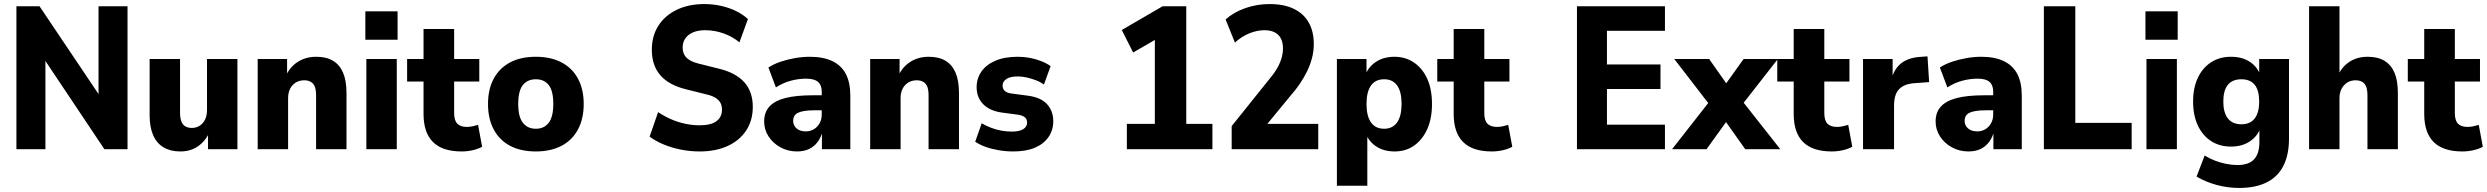

<svg xmlns="http://www.w3.org/2000/svg" viewBox="-20 -736 12269 947"><path d="M61 0V-705H175L505 -214H466V-705H609V0H495L166 -492H204V0Z M869 11Q821 11 787 -9Q753 -29 735.5 -69Q718 -109 718 -168V-445H868V-182Q868 -153 875 -136Q882 -119 895.5 -112Q909 -105 926 -105Q948 -105 965 -116Q982 -127 991.5 -146.5Q1001 -166 1001 -193V-445H1151V0H1006V-86H1014Q995 -42 958 -15.5Q921 11 869 11Z M1251 0V-445H1396V-359H1389Q1408 -404 1447.5 -430Q1487 -456 1540 -456Q1590 -456 1623 -436Q1656 -416 1672.5 -376.5Q1689 -337 1689 -277V0H1539V-264Q1539 -293 1532.5 -309Q1526 -325 1512.5 -332.5Q1499 -340 1481 -340Q1457 -340 1439 -329Q1421 -318 1411 -298.5Q1401 -279 1401 -252V0Z M1782 -540V-680H1941V-540ZM1787 0V-445H1937V0Z M2257 11Q2162 11 2115.5 -35.5Q2069 -82 2069 -174V-334H1988V-445H2069V-593H2220V-445H2344V-334H2220V-178Q2220 -142 2235.5 -126Q2251 -110 2283 -110Q2296 -110 2310.5 -113Q2325 -116 2338 -120L2358 -12Q2338 -1 2311 5Q2284 11 2257 11Z M2623 11Q2549 11 2496.5 -16.5Q2444 -44 2415.5 -97Q2387 -150 2387 -223Q2387 -296 2415.5 -348.5Q2444 -401 2496.5 -428.5Q2549 -456 2623 -456Q2696 -456 2749 -428.5Q2802 -401 2830.5 -348.5Q2859 -296 2859 -223Q2859 -150 2830.5 -97Q2802 -44 2749 -16.5Q2696 11 2623 11ZM2623 -101Q2664 -101 2686.5 -130.5Q2709 -160 2709 -223Q2709 -288 2686.5 -316.5Q2664 -345 2623 -345Q2582 -345 2559 -316.5Q2536 -288 2536 -223Q2536 -160 2559 -130.5Q2582 -101 2623 -101Z M3431 11Q3384 11 3338.5 2Q3293 -7 3253.5 -23.5Q3214 -40 3184 -62L3226 -183Q3254 -164 3287.5 -149Q3321 -134 3358 -126Q3395 -118 3430 -118Q3487 -118 3514 -138.5Q3541 -159 3541 -195Q3541 -215 3533 -229.5Q3525 -244 3507.5 -254.5Q3490 -265 3462 -271L3362 -296Q3278 -317 3236.5 -365.5Q3195 -414 3195 -490Q3195 -559 3227.5 -609.5Q3260 -660 3318.5 -688Q3377 -716 3454 -716Q3496 -716 3536.5 -707Q3577 -698 3610.5 -681.5Q3644 -665 3669 -642L3627 -527Q3594 -555 3549.5 -571Q3505 -587 3458 -587Q3423 -587 3398.5 -576.5Q3374 -566 3360.5 -547Q3347 -528 3347 -501Q3347 -471 3365.5 -452Q3384 -433 3423 -423L3523 -398Q3608 -378 3650.5 -331Q3693 -284 3693 -209Q3693 -142 3660.5 -92.5Q3628 -43 3569 -16Q3510 11 3431 11Z M3911 11Q3866 11 3829 -9.5Q3792 -30 3770.5 -63.5Q3749 -97 3749 -137Q3749 -182 3775 -210.5Q3801 -239 3853.5 -252.5Q3906 -266 3988 -266H4047V-192H3997Q3966 -192 3946 -188.5Q3926 -185 3914.5 -179Q3903 -173 3897.5 -163Q3892 -153 3892 -140Q3892 -118 3908.5 -103Q3925 -88 3955 -88Q3976 -88 3994 -98.5Q4012 -109 4022.5 -128Q4033 -147 4033 -171V-284Q4033 -316 4015 -332Q3997 -348 3956 -348Q3919 -348 3881 -338Q3843 -328 3807 -305L3770 -403Q3796 -420 3830 -431.5Q3864 -443 3901.5 -449.5Q3939 -456 3974 -456Q4041 -456 4085.5 -434.5Q4130 -413 4152 -371Q4174 -329 4174 -264V0H4034V-92H4038Q4031 -61 4014 -37.5Q3997 -14 3971.5 -1.5Q3946 11 3911 11Z M4272 0V-445H4417V-359H4410Q4429 -404 4468.5 -430Q4508 -456 4561 -456Q4611 -456 4644 -436Q4677 -416 4693.5 -376.5Q4710 -337 4710 -277V0H4560V-264Q4560 -293 4553.5 -309Q4547 -325 4533.5 -332.5Q4520 -340 4502 -340Q4478 -340 4460 -329Q4442 -318 4432 -298.5Q4422 -279 4422 -252V0Z M4978 11Q4942 11 4906.5 5Q4871 -1 4841.5 -11.5Q4812 -22 4790 -37L4822 -128Q4844 -115 4869 -105.5Q4894 -96 4920 -91.5Q4946 -87 4970 -87Q5008 -87 5027 -99Q5046 -111 5046 -131Q5046 -148 5035.5 -157Q5025 -166 5003 -170L4920 -181Q4860 -190 4828.5 -223Q4797 -256 4797 -306Q4797 -349 4820.5 -383Q4844 -417 4889.5 -436.5Q4935 -456 5000 -456Q5031 -456 5060 -450.5Q5089 -445 5115.5 -434.5Q5142 -424 5162 -410L5129 -319Q5111 -332 5088.5 -340.5Q5066 -349 5043.5 -354Q5021 -359 5000 -359Q4963 -359 4944 -346.5Q4925 -334 4925 -314Q4925 -298 4935.5 -288Q4946 -278 4967 -275L5050 -264Q5113 -256 5144 -222.5Q5175 -189 5175 -138Q5175 -94 5151.5 -60Q5128 -26 5084.5 -7.5Q5041 11 4978 11Z M5538 0V-125H5676V-576H5740L5569 -477L5513 -588L5714 -705H5831V-125H5960V0Z M6055 0V-114L6241 -346Q6264 -373 6278.5 -398Q6293 -423 6300.5 -448Q6308 -473 6308 -497Q6308 -541 6284.5 -564Q6261 -587 6216 -587Q6180 -587 6142 -571.5Q6104 -556 6071 -526L6025 -640Q6065 -676 6122.5 -696Q6180 -716 6242 -716Q6313 -716 6361.5 -692.5Q6410 -669 6435 -625Q6460 -581 6460 -519Q6460 -483 6451 -449Q6442 -415 6426.5 -383.5Q6411 -352 6391 -322.5Q6371 -293 6347 -266L6203 -91L6199 -125H6482V0Z M6574 180V-445H6720V-361H6713Q6726 -403 6764.5 -429.5Q6803 -456 6858 -456Q6913 -456 6955 -427Q6997 -398 7020 -346.5Q7043 -295 7043 -223Q7043 -151 7019.5 -99Q6996 -47 6955 -18Q6914 11 6859 11Q6804 11 6766 -15Q6728 -41 6714 -84H6724V180ZM6807 -101Q6849 -101 6871 -132.5Q6893 -164 6893 -223Q6893 -284 6871 -314.5Q6849 -345 6807 -345Q6764 -345 6742 -314Q6720 -283 6720 -223Q6720 -164 6742 -132.5Q6764 -101 6807 -101Z M7338 11Q7243 11 7196.5 -35.5Q7150 -82 7150 -174V-334H7069V-445H7150V-593H7301V-445H7425V-334H7301V-178Q7301 -142 7316.5 -126Q7332 -110 7364 -110Q7377 -110 7391.5 -113Q7406 -116 7419 -120L7439 -12Q7419 -1 7392 5Q7365 11 7338 11Z M7758 0V-705H8192V-584H7906V-418H8170V-297H7906V-121H8192V0Z M8227 0 8433 -263 8430 -196 8238 -445H8410L8519 -290H8469L8580 -445H8749L8552 -193L8557 -259L8761 0H8588L8469 -168H8518L8397 0Z M9015 11Q8920 11 8873.5 -35.5Q8827 -82 8827 -174V-334H8746V-445H8827V-593H8978V-445H9102V-334H8978V-178Q8978 -142 8993.5 -126Q9009 -110 9041 -110Q9054 -110 9068.5 -113Q9083 -116 9096 -120L9116 -12Q9096 -1 9069 5Q9042 11 9015 11Z M9169 0V-445H9315V-333H9307Q9317 -388 9351.5 -419Q9386 -450 9446 -455L9487 -458L9495 -331L9413 -325Q9369 -320 9345.5 -294.5Q9322 -269 9322 -215V0Z M9689 11Q9644 11 9607 -9.5Q9570 -30 9548.5 -63.5Q9527 -97 9527 -137Q9527 -182 9553 -210.5Q9579 -239 9631.5 -252.5Q9684 -266 9766 -266H9825V-192H9775Q9744 -192 9724 -188.5Q9704 -185 9692.5 -179Q9681 -173 9675.5 -163Q9670 -153 9670 -140Q9670 -118 9686.5 -103Q9703 -88 9733 -88Q9754 -88 9772 -98.5Q9790 -109 9800.5 -128Q9811 -147 9811 -171V-284Q9811 -316 9793 -332Q9775 -348 9734 -348Q9697 -348 9659 -338Q9621 -328 9585 -305L9548 -403Q9574 -420 9608 -431.5Q9642 -443 9679.5 -449.5Q9717 -456 9752 -456Q9819 -456 9863.5 -434.5Q9908 -413 9930 -371Q9952 -329 9952 -264V0H9812V-92H9816Q9809 -61 9792 -37.5Q9775 -14 9749.5 -1.5Q9724 11 9689 11Z M10061 0V-705H10216V-130H10494V0Z M10562 -540V-680H10721V-540ZM10567 0V-445H10717V0Z M11025 191Q10968 191 10914 176.5Q10860 162 10814 135L10854 31Q10878 46 10905.5 56.5Q10933 67 10961.5 72.5Q10990 78 11016 78Q11071 78 11097.5 50Q11124 22 11124 -36V-108H11130Q11116 -65 11077.5 -39Q11039 -13 10984 -13Q10928 -13 10886 -40Q10844 -67 10820.5 -117Q10797 -167 10797 -235Q10797 -303 10820.5 -352.5Q10844 -402 10886 -429Q10928 -456 10984 -456Q11039 -456 11077 -431Q11115 -406 11130 -362H11123V-445H11270V-53Q11270 28 11242 82.5Q11214 137 11159 164Q11104 191 11025 191ZM11035 -123Q11079 -123 11101 -152Q11123 -181 11123 -235Q11123 -290 11101 -317.5Q11079 -345 11035 -345Q10991 -345 10968.5 -317.5Q10946 -290 10946 -235Q10946 -181 10968.5 -152Q10991 -123 11035 -123Z M11369 0V-705H11519V-359H11510Q11528 -404 11566.5 -430Q11605 -456 11658 -456Q11708 -456 11741 -436Q11774 -416 11790.5 -377Q11807 -338 11807 -277V0H11657V-264Q11657 -293 11650.5 -309Q11644 -325 11630.5 -332.5Q11617 -340 11599 -340Q11575 -340 11557.5 -329Q11540 -318 11529.5 -298.5Q11519 -279 11519 -252V0Z M12125 11Q12030 11 11983.5 -35.5Q11937 -82 11937 -174V-334H11856V-445H11937V-593H12088V-445H12212V-334H12088V-178Q12088 -142 12103.5 -126Q12119 -110 12151 -110Q12164 -110 12178.5 -113Q12193 -116 12206 -120L12226 -12Q12206 -1 12179 5Q12152 11 12125 11Z"/></svg>

Font: Nunito Sans 12pt ExtraLight
Style: Weight 830 Width 84 Optical size 12.0 YTLC 445
Weight: 830
Width: 4
Designer: Vernon Adams
Foundry: Vernon Adams
Version: Version 3.101;gftools[0.9.27]